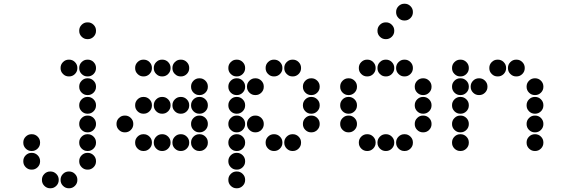

<svg xmlns="http://www.w3.org/2000/svg" viewBox="-20 -815 3040 1030"><path d="M449 -695Q431 -695 418 -682Q405 -669 405 -651V-649Q405 -631 418 -618Q431 -605 449 -605H451Q469 -605 482 -618Q495 -631 495 -649V-651Q495 -669 482 -682Q469 -695 451 -695ZM349 -495Q331 -495 318 -482Q305 -469 305 -451V-449Q305 -431 318 -418Q331 -405 349 -405H351Q369 -405 382 -418Q395 -431 395 -449V-451Q395 -469 382 -482Q369 -495 351 -495ZM449 -495Q431 -495 418 -482Q405 -469 405 -451V-449Q405 -431 418 -418Q431 -405 449 -405H451Q469 -405 482 -418Q495 -431 495 -449V-451Q495 -469 482 -482Q469 -495 451 -495ZM449 -395Q431 -395 418 -382Q405 -369 405 -351V-349Q405 -331 418 -318Q431 -305 449 -305H451Q469 -305 482 -318Q495 -331 495 -349V-351Q495 -369 482 -382Q469 -395 451 -395ZM449 -295Q431 -295 418 -282Q405 -269 405 -251V-249Q405 -231 418 -218Q431 -205 449 -205H451Q469 -205 482 -218Q495 -231 495 -249V-251Q495 -269 482 -282Q469 -295 451 -295ZM449 -195Q431 -195 418 -182Q405 -169 405 -151V-149Q405 -131 418 -118Q431 -105 449 -105H451Q469 -105 482 -118Q495 -131 495 -149V-151Q495 -169 482 -182Q469 -195 451 -195ZM149 -95Q131 -95 118 -82Q105 -69 105 -51V-49Q105 -31 118 -18Q131 -5 149 -5H151Q169 -5 182 -18Q195 -31 195 -49V-51Q195 -69 182 -82Q169 -95 151 -95ZM449 -95Q431 -95 418 -82Q405 -69 405 -51V-49Q405 -31 418 -18Q431 -5 449 -5H451Q469 -5 482 -18Q495 -31 495 -49V-51Q495 -69 482 -82Q469 -95 451 -95ZM149 5Q131 5 118 18Q105 31 105 49V51Q105 69 118 82Q131 95 149 95H151Q169 95 182 82Q195 69 195 51V49Q195 31 182 18Q169 5 151 5ZM449 5Q431 5 418 18Q405 31 405 49V51Q405 69 418 82Q431 95 449 95H451Q469 95 482 82Q495 69 495 51V49Q495 31 482 18Q469 5 451 5ZM249 105Q231 105 218 118Q205 131 205 149V151Q205 169 218 182Q231 195 249 195H251Q269 195 282 182Q295 169 295 151V149Q295 131 282 118Q269 105 251 105ZM349 105Q331 105 318 118Q305 131 305 149V151Q305 169 318 182Q331 195 349 195H351Q369 195 382 182Q395 169 395 151V149Q395 131 382 118Q369 105 351 105Z M749 -495Q731 -495 718 -482Q705 -469 705 -451V-449Q705 -431 718 -418Q731 -405 749 -405H751Q769 -405 782 -418Q795 -431 795 -449V-451Q795 -469 782 -482Q769 -495 751 -495ZM849 -495Q831 -495 818 -482Q805 -469 805 -451V-449Q805 -431 818 -418Q831 -405 849 -405H851Q869 -405 882 -418Q895 -431 895 -449V-451Q895 -469 882 -482Q869 -495 851 -495ZM949 -495Q931 -495 918 -482Q905 -469 905 -451V-449Q905 -431 918 -418Q931 -405 949 -405H951Q969 -405 982 -418Q995 -431 995 -449V-451Q995 -469 982 -482Q969 -495 951 -495ZM1049 -395Q1031 -395 1018 -382Q1005 -369 1005 -351V-349Q1005 -331 1018 -318Q1031 -305 1049 -305H1051Q1069 -305 1082 -318Q1095 -331 1095 -349V-351Q1095 -369 1082 -382Q1069 -395 1051 -395ZM749 -295Q731 -295 718 -282Q705 -269 705 -251V-249Q705 -231 718 -218Q731 -205 749 -205H751Q769 -205 782 -218Q795 -231 795 -249V-251Q795 -269 782 -282Q769 -295 751 -295ZM849 -295Q831 -295 818 -282Q805 -269 805 -251V-249Q805 -231 818 -218Q831 -205 849 -205H851Q869 -205 882 -218Q895 -231 895 -249V-251Q895 -269 882 -282Q869 -295 851 -295ZM949 -295Q931 -295 918 -282Q905 -269 905 -251V-249Q905 -231 918 -218Q931 -205 949 -205H951Q969 -205 982 -218Q995 -231 995 -249V-251Q995 -269 982 -282Q969 -295 951 -295ZM1049 -295Q1031 -295 1018 -282Q1005 -269 1005 -251V-249Q1005 -231 1018 -218Q1031 -205 1049 -205H1051Q1069 -205 1082 -218Q1095 -231 1095 -249V-251Q1095 -269 1082 -282Q1069 -295 1051 -295ZM649 -195Q631 -195 618 -182Q605 -169 605 -151V-149Q605 -131 618 -118Q631 -105 649 -105H651Q669 -105 682 -118Q695 -131 695 -149V-151Q695 -169 682 -182Q669 -195 651 -195ZM1049 -195Q1031 -195 1018 -182Q1005 -169 1005 -151V-149Q1005 -131 1018 -118Q1031 -105 1049 -105H1051Q1069 -105 1082 -118Q1095 -131 1095 -149V-151Q1095 -169 1082 -182Q1069 -195 1051 -195ZM749 -95Q731 -95 718 -82Q705 -69 705 -51V-49Q705 -31 718 -18Q731 -5 749 -5H751Q769 -5 782 -18Q795 -31 795 -49V-51Q795 -69 782 -82Q769 -95 751 -95ZM849 -95Q831 -95 818 -82Q805 -69 805 -51V-49Q805 -31 818 -18Q831 -5 849 -5H851Q869 -5 882 -18Q895 -31 895 -49V-51Q895 -69 882 -82Q869 -95 851 -95ZM949 -95Q931 -95 918 -82Q905 -69 905 -51V-49Q905 -31 918 -18Q931 -5 949 -5H951Q969 -5 982 -18Q995 -31 995 -49V-51Q995 -69 982 -82Q969 -95 951 -95ZM1049 -95Q1031 -95 1018 -82Q1005 -69 1005 -51V-49Q1005 -31 1018 -18Q1031 -5 1049 -5H1051Q1069 -5 1082 -18Q1095 -31 1095 -49V-51Q1095 -69 1082 -82Q1069 -95 1051 -95Z M1249 -495Q1231 -495 1218 -482Q1205 -469 1205 -451V-449Q1205 -431 1218 -418Q1231 -405 1249 -405H1251Q1269 -405 1282 -418Q1295 -431 1295 -449V-451Q1295 -469 1282 -482Q1269 -495 1251 -495ZM1449 -495Q1431 -495 1418 -482Q1405 -469 1405 -451V-449Q1405 -431 1418 -418Q1431 -405 1449 -405H1451Q1469 -405 1482 -418Q1495 -431 1495 -449V-451Q1495 -469 1482 -482Q1469 -495 1451 -495ZM1549 -495Q1531 -495 1518 -482Q1505 -469 1505 -451V-449Q1505 -431 1518 -418Q1531 -405 1549 -405H1551Q1569 -405 1582 -418Q1595 -431 1595 -449V-451Q1595 -469 1582 -482Q1569 -495 1551 -495ZM1249 -395Q1231 -395 1218 -382Q1205 -369 1205 -351V-349Q1205 -331 1218 -318Q1231 -305 1249 -305H1251Q1269 -305 1282 -318Q1295 -331 1295 -349V-351Q1295 -369 1282 -382Q1269 -395 1251 -395ZM1349 -395Q1331 -395 1318 -382Q1305 -369 1305 -351V-349Q1305 -331 1318 -318Q1331 -305 1349 -305H1351Q1369 -305 1382 -318Q1395 -331 1395 -349V-351Q1395 -369 1382 -382Q1369 -395 1351 -395ZM1649 -395Q1631 -395 1618 -382Q1605 -369 1605 -351V-349Q1605 -331 1618 -318Q1631 -305 1649 -305H1651Q1669 -305 1682 -318Q1695 -331 1695 -349V-351Q1695 -369 1682 -382Q1669 -395 1651 -395ZM1249 -295Q1231 -295 1218 -282Q1205 -269 1205 -251V-249Q1205 -231 1218 -218Q1231 -205 1249 -205H1251Q1269 -205 1282 -218Q1295 -231 1295 -249V-251Q1295 -269 1282 -282Q1269 -295 1251 -295ZM1649 -295Q1631 -295 1618 -282Q1605 -269 1605 -251V-249Q1605 -231 1618 -218Q1631 -205 1649 -205H1651Q1669 -205 1682 -218Q1695 -231 1695 -249V-251Q1695 -269 1682 -282Q1669 -295 1651 -295ZM1249 -195Q1231 -195 1218 -182Q1205 -169 1205 -151V-149Q1205 -131 1218 -118Q1231 -105 1249 -105H1251Q1269 -105 1282 -118Q1295 -131 1295 -149V-151Q1295 -169 1282 -182Q1269 -195 1251 -195ZM1349 -195Q1331 -195 1318 -182Q1305 -169 1305 -151V-149Q1305 -131 1318 -118Q1331 -105 1349 -105H1351Q1369 -105 1382 -118Q1395 -131 1395 -149V-151Q1395 -169 1382 -182Q1369 -195 1351 -195ZM1649 -195Q1631 -195 1618 -182Q1605 -169 1605 -151V-149Q1605 -131 1618 -118Q1631 -105 1649 -105H1651Q1669 -105 1682 -118Q1695 -131 1695 -149V-151Q1695 -169 1682 -182Q1669 -195 1651 -195ZM1249 -95Q1231 -95 1218 -82Q1205 -69 1205 -51V-49Q1205 -31 1218 -18Q1231 -5 1249 -5H1251Q1269 -5 1282 -18Q1295 -31 1295 -49V-51Q1295 -69 1282 -82Q1269 -95 1251 -95ZM1449 -95Q1431 -95 1418 -82Q1405 -69 1405 -51V-49Q1405 -31 1418 -18Q1431 -5 1449 -5H1451Q1469 -5 1482 -18Q1495 -31 1495 -49V-51Q1495 -69 1482 -82Q1469 -95 1451 -95ZM1549 -95Q1531 -95 1518 -82Q1505 -69 1505 -51V-49Q1505 -31 1518 -18Q1531 -5 1549 -5H1551Q1569 -5 1582 -18Q1595 -31 1595 -49V-51Q1595 -69 1582 -82Q1569 -95 1551 -95ZM1249 5Q1231 5 1218 18Q1205 31 1205 49V51Q1205 69 1218 82Q1231 95 1249 95H1251Q1269 95 1282 82Q1295 69 1295 51V49Q1295 31 1282 18Q1269 5 1251 5ZM1249 105Q1231 105 1218 118Q1205 131 1205 149V151Q1205 169 1218 182Q1231 195 1249 195H1251Q1269 195 1282 182Q1295 169 1295 151V149Q1295 131 1282 118Q1269 105 1251 105Z M2149 -795Q2131 -795 2118 -782Q2105 -769 2105 -751V-749Q2105 -731 2118 -718Q2131 -705 2149 -705H2151Q2169 -705 2182 -718Q2195 -731 2195 -749V-751Q2195 -769 2182 -782Q2169 -795 2151 -795ZM2049 -695Q2031 -695 2018 -682Q2005 -669 2005 -651V-649Q2005 -631 2018 -618Q2031 -605 2049 -605H2051Q2069 -605 2082 -618Q2095 -631 2095 -649V-651Q2095 -669 2082 -682Q2069 -695 2051 -695ZM1949 -495Q1931 -495 1918 -482Q1905 -469 1905 -451V-449Q1905 -431 1918 -418Q1931 -405 1949 -405H1951Q1969 -405 1982 -418Q1995 -431 1995 -449V-451Q1995 -469 1982 -482Q1969 -495 1951 -495ZM2049 -495Q2031 -495 2018 -482Q2005 -469 2005 -451V-449Q2005 -431 2018 -418Q2031 -405 2049 -405H2051Q2069 -405 2082 -418Q2095 -431 2095 -449V-451Q2095 -469 2082 -482Q2069 -495 2051 -495ZM2149 -495Q2131 -495 2118 -482Q2105 -469 2105 -451V-449Q2105 -431 2118 -418Q2131 -405 2149 -405H2151Q2169 -405 2182 -418Q2195 -431 2195 -449V-451Q2195 -469 2182 -482Q2169 -495 2151 -495ZM1849 -395Q1831 -395 1818 -382Q1805 -369 1805 -351V-349Q1805 -331 1818 -318Q1831 -305 1849 -305H1851Q1869 -305 1882 -318Q1895 -331 1895 -349V-351Q1895 -369 1882 -382Q1869 -395 1851 -395ZM2249 -395Q2231 -395 2218 -382Q2205 -369 2205 -351V-349Q2205 -331 2218 -318Q2231 -305 2249 -305H2251Q2269 -305 2282 -318Q2295 -331 2295 -349V-351Q2295 -369 2282 -382Q2269 -395 2251 -395ZM1849 -295Q1831 -295 1818 -282Q1805 -269 1805 -251V-249Q1805 -231 1818 -218Q1831 -205 1849 -205H1851Q1869 -205 1882 -218Q1895 -231 1895 -249V-251Q1895 -269 1882 -282Q1869 -295 1851 -295ZM2249 -295Q2231 -295 2218 -282Q2205 -269 2205 -251V-249Q2205 -231 2218 -218Q2231 -205 2249 -205H2251Q2269 -205 2282 -218Q2295 -231 2295 -249V-251Q2295 -269 2282 -282Q2269 -295 2251 -295ZM1849 -195Q1831 -195 1818 -182Q1805 -169 1805 -151V-149Q1805 -131 1818 -118Q1831 -105 1849 -105H1851Q1869 -105 1882 -118Q1895 -131 1895 -149V-151Q1895 -169 1882 -182Q1869 -195 1851 -195ZM2249 -195Q2231 -195 2218 -182Q2205 -169 2205 -151V-149Q2205 -131 2218 -118Q2231 -105 2249 -105H2251Q2269 -105 2282 -118Q2295 -131 2295 -149V-151Q2295 -169 2282 -182Q2269 -195 2251 -195ZM1949 -95Q1931 -95 1918 -82Q1905 -69 1905 -51V-49Q1905 -31 1918 -18Q1931 -5 1949 -5H1951Q1969 -5 1982 -18Q1995 -31 1995 -49V-51Q1995 -69 1982 -82Q1969 -95 1951 -95ZM2049 -95Q2031 -95 2018 -82Q2005 -69 2005 -51V-49Q2005 -31 2018 -18Q2031 -5 2049 -5H2051Q2069 -5 2082 -18Q2095 -31 2095 -49V-51Q2095 -69 2082 -82Q2069 -95 2051 -95ZM2149 -95Q2131 -95 2118 -82Q2105 -69 2105 -51V-49Q2105 -31 2118 -18Q2131 -5 2149 -5H2151Q2169 -5 2182 -18Q2195 -31 2195 -49V-51Q2195 -69 2182 -82Q2169 -95 2151 -95Z M2449 -495Q2431 -495 2418 -482Q2405 -469 2405 -451V-449Q2405 -431 2418 -418Q2431 -405 2449 -405H2451Q2469 -405 2482 -418Q2495 -431 2495 -449V-451Q2495 -469 2482 -482Q2469 -495 2451 -495ZM2649 -495Q2631 -495 2618 -482Q2605 -469 2605 -451V-449Q2605 -431 2618 -418Q2631 -405 2649 -405H2651Q2669 -405 2682 -418Q2695 -431 2695 -449V-451Q2695 -469 2682 -482Q2669 -495 2651 -495ZM2749 -495Q2731 -495 2718 -482Q2705 -469 2705 -451V-449Q2705 -431 2718 -418Q2731 -405 2749 -405H2751Q2769 -405 2782 -418Q2795 -431 2795 -449V-451Q2795 -469 2782 -482Q2769 -495 2751 -495ZM2449 -395Q2431 -395 2418 -382Q2405 -369 2405 -351V-349Q2405 -331 2418 -318Q2431 -305 2449 -305H2451Q2469 -305 2482 -318Q2495 -331 2495 -349V-351Q2495 -369 2482 -382Q2469 -395 2451 -395ZM2549 -395Q2531 -395 2518 -382Q2505 -369 2505 -351V-349Q2505 -331 2518 -318Q2531 -305 2549 -305H2551Q2569 -305 2582 -318Q2595 -331 2595 -349V-351Q2595 -369 2582 -382Q2569 -395 2551 -395ZM2849 -395Q2831 -395 2818 -382Q2805 -369 2805 -351V-349Q2805 -331 2818 -318Q2831 -305 2849 -305H2851Q2869 -305 2882 -318Q2895 -331 2895 -349V-351Q2895 -369 2882 -382Q2869 -395 2851 -395ZM2449 -295Q2431 -295 2418 -282Q2405 -269 2405 -251V-249Q2405 -231 2418 -218Q2431 -205 2449 -205H2451Q2469 -205 2482 -218Q2495 -231 2495 -249V-251Q2495 -269 2482 -282Q2469 -295 2451 -295ZM2849 -295Q2831 -295 2818 -282Q2805 -269 2805 -251V-249Q2805 -231 2818 -218Q2831 -205 2849 -205H2851Q2869 -205 2882 -218Q2895 -231 2895 -249V-251Q2895 -269 2882 -282Q2869 -295 2851 -295ZM2449 -195Q2431 -195 2418 -182Q2405 -169 2405 -151V-149Q2405 -131 2418 -118Q2431 -105 2449 -105H2451Q2469 -105 2482 -118Q2495 -131 2495 -149V-151Q2495 -169 2482 -182Q2469 -195 2451 -195ZM2849 -195Q2831 -195 2818 -182Q2805 -169 2805 -151V-149Q2805 -131 2818 -118Q2831 -105 2849 -105H2851Q2869 -105 2882 -118Q2895 -131 2895 -149V-151Q2895 -169 2882 -182Q2869 -195 2851 -195ZM2449 -95Q2431 -95 2418 -82Q2405 -69 2405 -51V-49Q2405 -31 2418 -18Q2431 -5 2449 -5H2451Q2469 -5 2482 -18Q2495 -31 2495 -49V-51Q2495 -69 2482 -82Q2469 -95 2451 -95ZM2849 -95Q2831 -95 2818 -82Q2805 -69 2805 -51V-49Q2805 -31 2818 -18Q2831 -5 2849 -5H2851Q2869 -5 2882 -18Q2895 -31 2895 -49V-51Q2895 -69 2882 -82Q2869 -95 2851 -95Z"/></svg>

Font: Doto Rounded Black
Style: Regular
Weight: 900
Monospace: yes
Version: Version 1.000